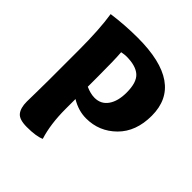

<svg xmlns="http://www.w3.org/2000/svg" viewBox="-188 -793 916 916"><g transform="rotate(45 269.5 -335.0)"><path d="M271 -324.2Q314 -324.2 337.9 -358.2Q361.8 -392.1 361.8 -450.2Q361.8 -519 331.8 -545.4Q301.8 -571.8 238.8 -571.8Q227.1 -571.8 207 -567.9Q210.9 -522 210.9 -408.2V-338.9Q243.2 -324.2 271 -324.2ZM57.1 -231V-431.2Q57.1 -570.8 43 -661.1Q128.9 -672.9 214.8 -672.9Q524.9 -672.9 524.9 -457Q524.9 -350.1 462.4 -288.1Q399.9 -226.1 312 -226.1Q259.8 -226.1 210.9 -255.9V-189Q210.9 -86.9 234.9 -11.2Q204.1 2.9 141.1 2.9Q89.8 2.9 72.5 -19Q55.2 -41 55.2 -83Q55.2 -99.1 56.2 -147.5Q57.1 -195.8 57.1 -231Z"/></g></svg>

Font: Sukar
Style: black
Weight: 900
Designer: Dario Muhafara - Ghiath Alsory
Foundry: Dario Muhafara - Ghiath Alsory
Version: Version 1.00 March 27, 2016, initial release